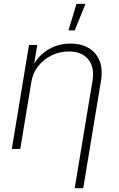

<svg xmlns="http://www.w3.org/2000/svg" viewBox="-20 -775 618 999"><path d="M143.1 -348.6 85.4 0H41.5L130.9 -541H173.8L153.8 -418.9H145Q166 -463.9 197.5 -492.4Q229 -521 267.3 -534.7Q305.7 -548.3 346.7 -548.3Q402.3 -548.3 441.4 -525.1Q480.5 -502 498 -458.7Q515.6 -415.5 505.4 -355L413.1 204.1H368.7L460.9 -352.5Q473.1 -423.3 439.9 -465.3Q406.7 -507.3 338.4 -507.3Q292 -507.3 250.2 -487.5Q208.5 -467.8 179.7 -432.1Q150.9 -396.5 143.1 -348.6ZM336.4 -616.7 377.9 -754.9H424.8L368.7 -616.7Z"/></svg>

Font: Inter 17pt ExtraLight
Style: Italic
Weight: 250
Italic angle: -9.3988°
Version: Version 4.001;git-66647c0bb